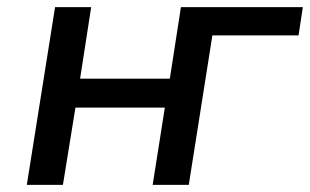

<svg xmlns="http://www.w3.org/2000/svg" viewBox="-20 -517 867 537"><path d="M55 0 134 -497H235L204 -297H455L486 -497H827L815 -418H574L508 0H407L441 -216H191L156 0Z"/></svg>

Font: Nunito Sans 7pt Medium
Style: Italic
Weight: 500
Italic angle: -9°
Designer: Vernon Adams
Foundry: Vernon Adams
Version: Version 3.101;gftools[0.9.27]